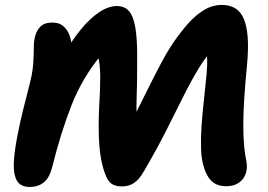

<svg xmlns="http://www.w3.org/2000/svg" viewBox="-20 -733 1067 765"><path d="M98.8 12Q75.8 12 60.8 1.7Q45.8 -8.6 39.2 -33.6Q32.6 -58.6 36.1 -101.6Q39.6 -144.6 52.8 -209.2Q61.4 -252.4 70.9 -290.7Q80.4 -329 89.5 -363.7Q98.6 -398.4 105.8 -431Q110.8 -457.4 112.4 -479.1Q114 -500.8 114.3 -519Q114.6 -537.2 114.9 -552.7Q115.2 -568.2 118.2 -581.4Q123.6 -609 140.1 -626.1Q156.6 -643.2 189 -643.2Q218 -643.2 236.2 -625.3Q254.4 -607.4 261.1 -579Q267.8 -550.6 262.8 -518.8L230.8 -509Q264.4 -569.4 301 -614.3Q337.6 -659.2 374.8 -684.1Q412 -709 446 -709Q470.6 -709 486.8 -695.9Q503 -682.8 512 -653.8Q521 -624.8 524.3 -579.3Q527.6 -533.8 526.4 -468.2Q526.6 -403 524.7 -354.2Q522.8 -305.4 524.4 -265.9Q526 -226.4 535.2 -185.8L483.4 -213.2Q505.4 -250.8 528.1 -296.1Q550.8 -341.4 574.4 -388.9Q598 -436.4 622.4 -482.2Q646.8 -528 672.2 -565.6Q700.6 -606.6 730.4 -640.1Q760.2 -673.6 793.5 -693.5Q826.8 -713.4 864.2 -713.4Q893.8 -713.4 915.7 -700.9Q937.6 -688.4 950.3 -660.4Q963 -632.4 966.7 -587.1Q970.4 -541.8 964.4 -476.2Q957 -403 952.7 -333.3Q948.4 -263.6 949.9 -202.3Q951.4 -141 961.2 -93Q967 -64.2 959.1 -41.2Q951.2 -18.2 931.4 -4.6Q911.6 9 882 9Q846 9 825 -9.7Q804 -28.4 792.4 -66.6Q782.4 -97.4 781.1 -140.3Q779.8 -183.2 783.1 -231Q786.4 -278.8 791.5 -325.5Q796.6 -372.2 800.4 -411.4Q804.2 -444.2 805.3 -471.1Q806.4 -498 803.9 -522.6Q801.4 -547.2 793.2 -570.8L839.4 -548.2Q804.2 -513.6 773.5 -463.5Q742.8 -413.4 711 -349.6Q679.2 -285.8 641.2 -210.7Q603.2 -135.6 552.8 -49.6Q534.8 -18 514 -4.1Q493.2 9.8 466.4 9.8Q439.2 9.8 424.5 -0.8Q409.8 -11.4 400.8 -35.4Q381 -84.4 375.8 -153.2Q370.6 -222 375.6 -317.4Q379.4 -381.2 379.4 -427.9Q379.4 -474.6 369.4 -517.6L385 -516Q308.2 -424.4 264.7 -313.1Q221.2 -201.8 187.8 -66.4Q176.6 -23.4 153.8 -5.7Q131 12 98.8 12Z"/></svg>

Font: Shantell Sans Light
Style: Italic
Weight: 300
Italic angle: -11°
Designer: Stephen Nixon, Anya Danilova, Shantell Martin
Foundry: Arrow Type
Version: Version 1.008;[ac192a2d6]